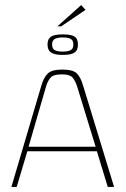

<svg xmlns="http://www.w3.org/2000/svg" viewBox="-20 -739 497 759"><path d="M25 0 143 -399Q152 -431 168 -447.5Q184 -464 226 -464Q268 -464 283.5 -449Q299 -434 309 -399L431 0H406L363 -141H88L46 0ZM93 -159H358L285 -397Q279 -416 268.5 -430.5Q258 -445 225 -445Q189 -445 178 -430Q167 -415 162 -397ZM228 -522Q204 -522 191 -527Q178 -532 173 -541Q168 -550 168 -563Q168 -576 173 -585Q178 -594 191 -598.5Q204 -603 228 -603Q253 -603 266 -598.5Q279 -594 283.5 -585Q288 -576 288 -563Q288 -550 283.5 -541Q279 -532 266 -527Q253 -522 228 -522ZM228 -535Q248 -535 259 -540.5Q270 -546 270 -563Q270 -580 259 -585.5Q248 -591 228 -591Q209 -591 197.5 -585.5Q186 -580 186 -563Q186 -546 197 -540.5Q208 -535 228 -535ZM207 -635 301 -719 318 -700 222 -635Z"/></svg>

Font: Genos Thin Thin
Style: Regular
Weight: 250
Version: Version 1.010